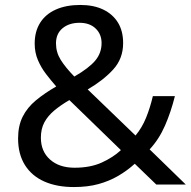

<svg xmlns="http://www.w3.org/2000/svg" viewBox="-20 -745 772 775"><path d="M304 -725Q358 -725 396.5 -706.5Q435 -688 456 -654Q477 -620 477 -571Q477 -508 436.5 -464Q396 -420 334 -384L527 -198Q553 -229 569.5 -269.5Q586 -310 597 -357H686Q670 -293 646 -238Q622 -183 584 -142L730 0H611L524 -84Q493 -56 457 -35Q421 -14 377.5 -2Q334 10 278 10Q209 10 158.5 -12.5Q108 -35 80.5 -79Q53 -123 53 -186Q53 -237 71.5 -274Q90 -311 125 -340Q160 -369 207 -396Q186 -420 166 -446Q146 -472 133 -502.5Q120 -533 120 -569Q120 -618 142 -653Q164 -688 205.5 -706.5Q247 -725 304 -725ZM260 -341Q224 -320 198.5 -298.5Q173 -277 159 -251Q145 -225 145 -189Q145 -134 182 -101Q219 -68 281 -68Q345 -68 391 -89Q437 -110 468 -139ZM301 -653Q259 -653 232.5 -631Q206 -609 206 -570Q206 -534 225 -503.5Q244 -473 280 -436Q339 -470 364.5 -500.5Q390 -531 390 -571Q390 -607 366 -630Q342 -653 301 -653Z"/></svg>

Font: loriya05
Style: Book
Weight: 400
Designer: Jelle Bosma - Monotype Design Team
Foundry: Monotype Imaging Inc.
Version: Version 2.003